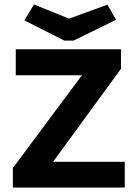

<svg xmlns="http://www.w3.org/2000/svg" viewBox="-20 -845 603 865"><path d="M464 -824 291 -761 133 -825 90 -753 270 -662H311L503 -756ZM38 0H542V-116H219L525 -535V-623H51V-506H349L38 -88Z"/></svg>

Font: Inconsolata SemiExpanded Black
Style: Regular
Weight: 900
Width: 6
Monospace: yes
Designer: Raph Levien, Cyreal, Brenton Simpson
Foundry: Raph Levien, Cyreal, Google
Version: Version 3.100